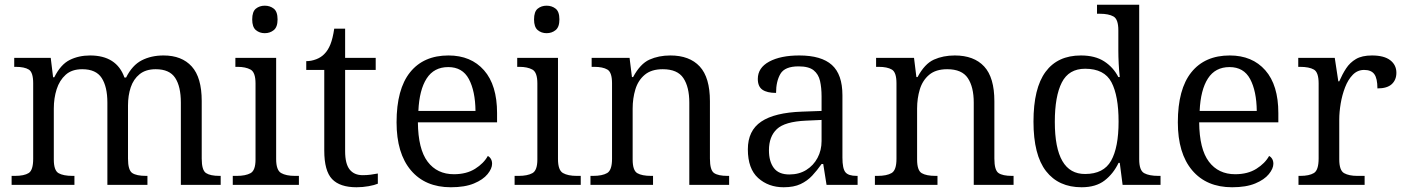

<svg xmlns="http://www.w3.org/2000/svg" viewBox="-20 -780 5926 810"><path d="M29 0V-38H43Q82 -38 101 -50Q120 -62 120 -110V-429Q120 -475 101.5 -486.5Q83 -498 46 -498H40V-536H194L204 -454H209Q236 -508 274 -527Q312 -546 360 -546Q472 -546 505 -453H512Q538 -505 578 -525.5Q618 -546 670 -546Q747 -546 789 -499.5Q831 -453 831 -354V-111Q831 -62 849 -50Q867 -38 906 -38H911V0H743V-347Q743 -415 719 -451.5Q695 -488 637 -488Q595 -488 569 -467Q543 -446 531.5 -411.5Q520 -377 520 -335V-111Q520 -62 538 -50Q556 -38 596 -38H602V0H433V-347Q433 -414 409 -451Q385 -488 327 -488Q283 -488 257 -464.5Q231 -441 219 -403.5Q207 -366 207 -322V-107Q207 -61 227 -49.5Q247 -38 286 -38H294V0Z M1097 -640Q1075 -640 1059.5 -653Q1044 -666 1044 -698Q1044 -731 1059.5 -743.5Q1075 -756 1097 -756Q1119 -756 1135 -743.5Q1151 -731 1151 -698Q1151 -666 1135 -653Q1119 -640 1097 -640ZM962 0V-38H979Q1016 -38 1037 -49.5Q1058 -61 1058 -107V-428Q1058 -475 1037 -486.5Q1016 -498 982 -498H973V-536H1145V-109Q1145 -62 1166 -50Q1187 -38 1224 -38H1241V0Z M1484 10Q1414 10 1381 -24.5Q1348 -59 1348 -145V-485H1272V-522Q1293 -522 1314 -530Q1335 -538 1349 -553Q1364 -568 1374 -593Q1384 -618 1390 -659H1436V-536H1565V-485H1436V-142Q1436 -89 1455 -65Q1474 -41 1510 -41Q1528 -41 1543 -43Q1558 -45 1574 -48V-5Q1560 1 1535 5.5Q1510 10 1484 10Z M1882 10Q1774 10 1713.5 -61.5Q1653 -133 1653 -264Q1653 -404 1710 -475Q1767 -546 1872 -546Q1967 -546 2022 -483.5Q2077 -421 2077 -303V-264H1743Q1744 -151 1784 -98Q1824 -45 1895 -45Q1948 -45 1984.5 -68Q2021 -91 2038 -122Q2046 -118 2051 -109.5Q2056 -101 2056 -89Q2056 -69 2037 -45.5Q2018 -22 1979.5 -6Q1941 10 1882 10ZM1986 -312Q1985 -396 1958 -446.5Q1931 -497 1871 -497Q1811 -497 1780 -449Q1749 -401 1745 -312Z M2286 -640Q2264 -640 2248.5 -653Q2233 -666 2233 -698Q2233 -731 2248.5 -743.5Q2264 -756 2286 -756Q2308 -756 2324 -743.5Q2340 -731 2340 -698Q2340 -666 2324 -653Q2308 -640 2286 -640ZM2151 0V-38H2168Q2205 -38 2226 -49.5Q2247 -61 2247 -107V-428Q2247 -475 2226 -486.5Q2205 -498 2171 -498H2162V-536H2334V-109Q2334 -62 2355 -50Q2376 -38 2413 -38H2430V0Z M2471 0V-38H2482Q2521 -38 2541.5 -50Q2562 -62 2562 -110V-429Q2562 -475 2542.5 -486.5Q2523 -498 2487 -498H2476V-536H2636L2646 -455H2651Q2681 -511 2720 -528.5Q2759 -546 2808 -546Q2889 -546 2932 -499.5Q2975 -453 2975 -353V-111Q2975 -62 2992.5 -50Q3010 -38 3049 -38H3056V0H2888V-347Q2888 -413 2863 -450.5Q2838 -488 2776 -488Q2728 -488 2700 -464.5Q2672 -441 2660.5 -403Q2649 -365 2649 -322V-107Q2649 -61 2668.5 -49.5Q2688 -38 2727 -38H2735V0Z M3286 10Q3222 10 3178.5 -29Q3135 -68 3135 -150Q3135 -229 3191.5 -267Q3248 -305 3363 -309L3446 -312V-373Q3446 -410 3439.5 -438.5Q3433 -467 3412.5 -483.5Q3392 -500 3349 -500Q3291 -500 3272.5 -468.5Q3254 -437 3254 -388Q3216 -388 3196.5 -401.5Q3177 -415 3177 -447Q3177 -494 3225 -520Q3273 -546 3352 -546Q3445 -546 3489.5 -506Q3534 -466 3534 -378V-115Q3534 -69 3546.5 -53.5Q3559 -38 3594 -38H3598V0H3467L3453 -88H3446Q3427 -61 3406.5 -39Q3386 -17 3357.5 -3.5Q3329 10 3286 10ZM3310 -44Q3351 -44 3381.5 -63Q3412 -82 3429 -114Q3446 -146 3446 -185V-274L3380 -271Q3291 -267 3257.5 -235.5Q3224 -204 3224 -146Q3224 -99 3244.5 -71.5Q3265 -44 3310 -44Z M3671 0V-38H3682Q3721 -38 3741.5 -50Q3762 -62 3762 -110V-429Q3762 -475 3742.5 -486.5Q3723 -498 3687 -498H3676V-536H3836L3846 -455H3851Q3881 -511 3920 -528.5Q3959 -546 4008 -546Q4089 -546 4132 -499.5Q4175 -453 4175 -353V-111Q4175 -62 4192.5 -50Q4210 -38 4249 -38H4256V0H4088V-347Q4088 -413 4063 -450.5Q4038 -488 3976 -488Q3928 -488 3900 -464.5Q3872 -441 3860.5 -403Q3849 -365 3849 -322V-107Q3849 -61 3868.5 -49.5Q3888 -38 3927 -38H3935V0Z M4543 10Q4446 10 4393 -58Q4340 -126 4340 -267Q4340 -408 4391 -477Q4442 -546 4540 -546Q4600 -546 4638.5 -521Q4677 -496 4698 -455H4704Q4701 -481 4699.5 -511.5Q4698 -542 4698 -565V-652Q4698 -699 4677.5 -710.5Q4657 -722 4620 -722H4608V-760H4786V-108Q4786 -61 4807 -49.5Q4828 -38 4867 -38H4876V0H4716L4704 -93H4699Q4677 -47 4640 -18.5Q4603 10 4543 10ZM4558 -46Q4636 -46 4667.5 -102Q4699 -158 4699 -267Q4699 -376 4669 -433Q4639 -490 4558 -490Q4489 -490 4459.5 -432Q4430 -374 4430 -266Q4430 -45 4558 -46Z M5178 10Q5070 10 5009.5 -61.5Q4949 -133 4949 -264Q4949 -404 5006 -475Q5063 -546 5168 -546Q5263 -546 5318 -483.5Q5373 -421 5373 -303V-264H5039Q5040 -151 5080 -98Q5120 -45 5191 -45Q5244 -45 5280.5 -68Q5317 -91 5334 -122Q5342 -118 5347 -109.5Q5352 -101 5352 -89Q5352 -69 5333 -45.5Q5314 -22 5275.5 -6Q5237 10 5178 10ZM5282 -312Q5281 -396 5254 -446.5Q5227 -497 5167 -497Q5107 -497 5076 -449Q5045 -401 5041 -312Z M5458 0V-38H5466Q5503 -38 5523 -50Q5543 -62 5543 -112V-428Q5543 -475 5523 -486.5Q5503 -498 5464 -498H5457V-536H5611L5626 -437H5630Q5643 -467 5659 -491.5Q5675 -516 5700.5 -531Q5726 -546 5768 -546Q5819 -546 5845 -526Q5871 -506 5871 -473Q5871 -443 5851.5 -425Q5832 -407 5791 -407Q5791 -449 5778 -467Q5765 -485 5735 -485Q5707 -485 5687 -464.5Q5667 -444 5654.5 -411.5Q5642 -379 5636 -343Q5630 -307 5630 -276V-108Q5630 -61 5650.5 -49.5Q5671 -38 5706 -38H5737V0Z"/></svg>

Font: Noto Serif Hentaigana
Style: Regular
Weight: 400
Designer: Kazuhiro Yamada
Foundry: nipponia
Version: Version 1.000; ttfautohint (v1.8.4.7-5d5b)